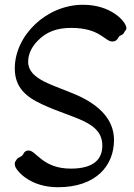

<svg xmlns="http://www.w3.org/2000/svg" viewBox="-20 -718 560 805"><path d="M506 -614C498 -633 443 -698 328 -698C174 -698 42 -569 42 -431C42 -352 88 -312 158 -280C289 -219 409 -210 409 -107C409 -54 377 -11 277 -11C158 -11 132 -87 100 -87C89 -87 82 -82 77 -71C69 -58 57 -60 51 -51C44 -39 42 -40 42 -32C42 -29 42 -24 45 -17C55 4 110 67 223 67C383 67 458 -24 458 -131C458 -215 399 -276 303 -319C205 -362 98 -384 98 -459C98 -486 109 -517 136 -545C175 -586 220 -601 279 -601C400 -601 419 -544 451 -544C462 -544 471 -549 476 -560C481 -572 496 -569 501 -583C505 -591 510 -592 510 -600C510 -603 509 -607 506 -614Z"/></svg>

Font: Engagement
Style: Regular
Weight: 400
Designer: Astigmatic (AOETI)
Foundry: Astigmatic (AOETI)
Version: Version 1.000